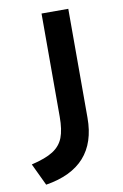

<svg xmlns="http://www.w3.org/2000/svg" viewBox="-85 -718 544 848"><g transform="rotate(-10 186.5 -294.0)"><path d="M283 -668V-179Q283 43 52 80L5 -19Q69 -34 102.5 -55.5Q136 -77 149.5 -112Q163 -147 163 -205V-668Z"/></g></svg>

Font: Madhuban Medium
Style: Regular
Weight: 500
Designer: jaikishan Patel
Foundry: MagicType
Version: Version 1.000